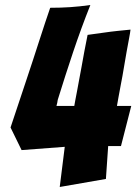

<svg xmlns="http://www.w3.org/2000/svg" viewBox="-20 -743 543 765"><path d="M218 2 238 -158 66 -145 22 -235Q55 -334 85 -424Q98 -462 111 -502.5Q124 -543 136.5 -581Q149 -619 160 -653Q171 -687 180 -712Q222 -712 259.5 -714.5Q297 -717 340 -723Q303 -630 271.5 -536Q240 -442 210 -345Q209 -338 208 -333Q207 -328 205 -321H276Q277 -328 280 -343.5Q283 -359 287 -380Q291 -401 295.5 -426Q300 -451 305 -477Q315 -535 329 -604Q361 -609 394 -613Q421 -617 450 -620Q479 -623 500 -625Q499 -615 494.5 -591Q490 -567 484.5 -537Q479 -507 473.5 -473Q468 -439 462 -409Q456 -379 452 -355Q448 -331 446 -321H503L462 -161H411L402 -30Z"/></svg>

Font: Bangers
Style: Regular
Weight: 400
Designer: vernon adams
Foundry: Vernon Adams
Version: Version 2.000